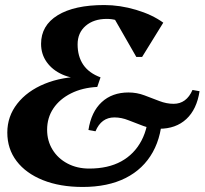

<svg xmlns="http://www.w3.org/2000/svg" viewBox="-20 -726 812 762"><path d="M308 16Q218 16 150.5 -11Q83 -38 46 -86.5Q9 -135 9 -200Q9 -264 48.5 -314.5Q88 -365 157.5 -393.5Q227 -422 316 -422V-413Q266 -413 227 -430.5Q188 -448 165.5 -479.5Q143 -511 143 -552Q143 -625 209 -665.5Q275 -706 394 -706Q456 -706 520 -687Q584 -668 628 -636L544 -500H521L427 -664H534V-569Q512 -608 478 -629.5Q444 -651 404 -651Q352 -651 320 -623.5Q288 -596 288 -550Q288 -502 310.5 -469Q333 -436 379 -419L366 -381Q307 -378 262 -355.5Q217 -333 192 -296Q167 -259 167 -211Q167 -167 188.5 -132Q210 -97 248 -77Q286 -57 334 -57Q409 -57 461 -85.5Q513 -114 541.5 -168Q570 -222 570 -297L624 -284Q624 -190 586.5 -122.5Q549 -55 478.5 -19.5Q408 16 308 16ZM359 -205 331 -210Q342 -282 383.5 -320.5Q425 -359 490 -359Q523 -359 553.5 -347.5Q584 -336 612.5 -325Q641 -314 669 -314Q720 -314 744 -369L772 -364Q761 -292 719.5 -253.5Q678 -215 612 -215Q579 -215 549 -226Q519 -237 490.5 -248.5Q462 -260 434 -260Q382 -260 359 -205Z"/></svg>

Font: Platypi Light SemiBold
Style: Italic
Weight: 600
Italic angle: -13°
Version: Version 1.200